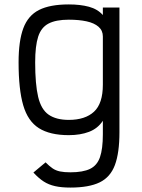

<svg xmlns="http://www.w3.org/2000/svg" viewBox="-20 -652 640 868"><path d="M298 196Q258 196 229 189.5Q200 183 177.5 168.5Q155 154 131 128L186 82Q203 99 217.5 109Q232 119 251 123Q270 127 298 127Q355 127 387 111.5Q419 96 432 58.5Q445 21 445 -45V-106Q422 -71 382.5 -56Q343 -41 291 -41Q206 -41 156 -72.5Q106 -104 85 -176Q64 -248 64 -370Q64 -467 85.5 -524.5Q107 -582 156.5 -607Q206 -632 291 -632Q343 -632 382 -621.5Q421 -611 445 -584V-618H520V-54Q520 39 499.5 94Q479 149 430.5 172.5Q382 196 298 196ZM291 -110Q365 -110 405 -147Q445 -184 445 -269V-487Q445 -514 425.5 -531Q406 -548 371.5 -555.5Q337 -563 291 -563Q233 -563 199.5 -545.5Q166 -528 152.5 -486Q139 -444 139 -370Q139 -271 152.5 -214Q166 -157 200 -133.5Q234 -110 291 -110Z"/></svg>

Font: Victor Mono Thin
Style: Regular
Weight: 400
Monospace: yes
Version: Version 1.561;gftools[0.9.30]